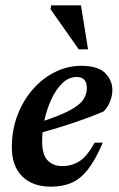

<svg xmlns="http://www.w3.org/2000/svg" viewBox="-20 -690 449 722"><path d="M366.5 -153.5Q339 -89 310.8 -53Q282.5 -17 249 -2.5Q215.5 12 172 12Q102.5 12 63.5 -26.8Q24.5 -65.5 24.5 -136Q24.5 -201.5 46 -257.5Q67.5 -313.5 104.2 -355Q141 -396.5 187.8 -419.5Q234.5 -442.5 285 -442.5Q348 -442.5 375.2 -415.5Q402.5 -388.5 402.5 -351.5Q402.5 -329 393.2 -306.8Q384 -284.5 369 -270.5Q317 -248.5 258.2 -228.8Q199.5 -209 140 -192.5Q138.5 -175 138.5 -158.5Q138.5 -108 159.2 -86.8Q180 -65.5 214 -65.5Q250.5 -65.5 279.2 -84Q308 -102.5 336 -153.5ZM268.5 -400.5Q238.5 -400.5 214.2 -377Q190 -353.5 172.8 -315.8Q155.5 -278 146.5 -236Q212 -258 246.5 -277.2Q281 -296.5 293.8 -316.2Q306.5 -336 306.5 -358.5Q306.5 -400.5 268.5 -400.5ZM311 -504.5H276L170 -655.5L172.5 -670H284.5Z"/></svg>

Font: Newsreader 16pt SemiBold
Style: Italic
Weight: 600
Italic angle: -17°
Designer: Hugues Gentile
Foundry: Production Type
Version: Version 1.003; ttfautohint (v1.8.3)